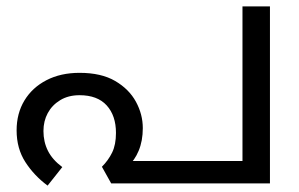

<svg xmlns="http://www.w3.org/2000/svg" viewBox="-20 -574 936 601"><path d="M229 -346Q297 -346 340.5 -320.5Q384 -295 405.5 -255.5Q427 -216 427 -173Q427 -133 414 -102Q401 -71 382 -57L357 -70H739V-554H825V0H328L299 -52Q319 -72 331 -96.5Q343 -121 343 -158Q343 -212 314 -244Q285 -276 229 -276Q194 -276 168.5 -260.5Q143 -245 129.5 -220Q116 -195 116 -164Q116 -130 130 -102Q144 -74 175 -51L129 7Q87 -24 59.5 -66.5Q32 -109 32 -166Q32 -219 56.5 -259.5Q81 -300 125.5 -323Q170 -346 229 -346Z"/></svg>

Font: umalayalam05
Style: Book
Weight: 400
Designer: Jelle Bosma - Monotype Design Team
Foundry: Monotype Imaging Inc.
Version: Version 2.003